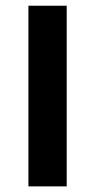

<svg xmlns="http://www.w3.org/2000/svg" viewBox="-20 -663 338 683"><path d="M217.3 0H81.1V-642.6H217.3Z"/></svg>

Font: Khula Bold
Style: Regular
Weight: 700
Designer: Erin McLaughlin, Steve Matteson
Version: Version 1.000;PS 1.0;hotconv 1.0.72;makeotf.lib2.5.5900